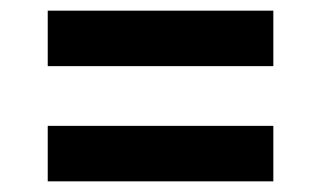

<svg xmlns="http://www.w3.org/2000/svg" viewBox="-20 -560 602 360"><path d="M69.5 -436V-540H492.5V-436ZM69.5 -220V-324H492.5V-220Z"/></svg>

Font: Encode Sans Semi Expanded SmBd
Style: Regular
Weight: 600
Width: 6
Designer: Multiple Designers
Foundry: Impallari Type
Version: Version 2.000